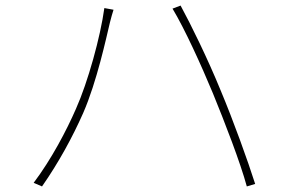

<svg xmlns="http://www.w3.org/2000/svg" viewBox="-20 -695 1040 690"><path d="M253 -304C219 -226 165 -123 101 -38L131 -25C191 -111 241 -203 279 -289C328 -401 362 -560 375 -614C380 -634 383 -644 388 -660L355 -666C341 -563 296 -400 253 -304ZM745 -360C788 -255 844 -110 867 -25L897 -34C871 -116 818 -263 773 -370C726 -485 666 -607 629 -675L600 -664C644 -591 703 -461 745 -360Z"/></svg>

Font: Source Han Sans CN ExtraLight
Style: Regular
Weight: 250
Designer: Ryoko NISHIZUKA (kana & ideographs); Paul D. Hunt (Latin, Greek & Cyrillic); Wenlong ZHANG (bopomofo); Sandoll Communica
Foundry: Adobe Systems Incorporated
Version: Version 1.004;PS 1.004;hotconv 16.6.51;makeotf.lib2.5.65220